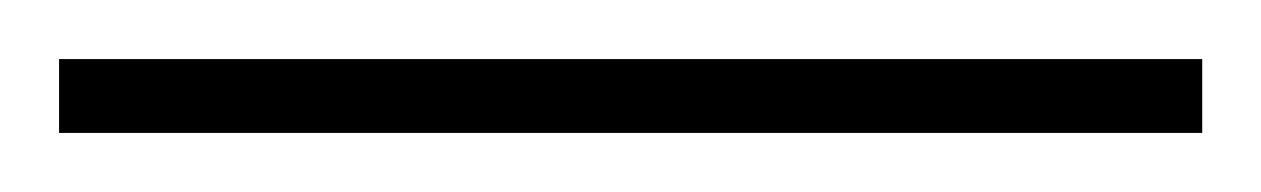

<svg xmlns="http://www.w3.org/2000/svg" viewBox="-22 70 427 65"><path d="M-2 115V90H385V115Z"/></svg>

Font: Noto Sans Telugu Condensed Thin
Style: Regular
Weight: 100
Width: 3
Designer: Jelle Bosma - Monotype Design Team
Foundry: Monotype Imaging Inc.
Version: Version 2.005; ttfautohint (v1.8.4.7-5d5b)